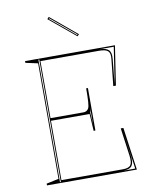

<svg xmlns="http://www.w3.org/2000/svg" viewBox="-99 -1003 865 1077"><g transform="rotate(-10 333.5 -464.5)"><path d="M80 0V-10L150 -25V-683L80 -698V-708H592L558 -484H543L559 -635Q563 -668 549.5 -680.5Q536 -693 498 -693H165V-368H354Q363 -368 370.5 -372.5Q378 -377 382 -385Q387 -393 389 -421Q391 -449 391 -498H401V-256H391L385 -353H165V-15H515Q549 -15 559.5 -30Q570 -45 565 -83L543 -243H558L592 0ZM155 -5H160V-703H155ZM390 -360 394 -288V-388Q394 -384 393.5 -379Q393 -374 392.5 -369.5Q392 -365 390 -360ZM515 -7H584L551 -236L572 -84Q578 -43 565.5 -25Q553 -7 515 -7ZM552 -491 584 -701H498Q539 -701 554.5 -686Q570 -671 566 -634ZM394 -794 244 -918 254 -929 404 -804ZM396 -804 255 -921 252 -918 393 -801Z"/></g></svg>

Font: Kalnia Glaze Thin
Style: Regular
Weight: 100
Version: Version 1.110